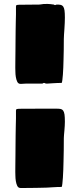

<svg xmlns="http://www.w3.org/2000/svg" viewBox="-20 -774 400 968"><path d="M301.8 -77.6Q301.8 -13.7 300.3 38.1Q299.8 60.1 299.1 82Q298.3 104 297.1 121.8Q295.9 139.6 294.4 152.3Q293 165 291 168.5Q281.2 168.5 268.6 168.9Q255.9 169.4 244.6 170.2Q233.4 170.9 225.1 171.4Q216.8 171.9 215.3 171.9Q221.7 171.9 209.5 172.1Q197.3 172.4 175.8 172.9Q154.3 173.3 128.9 173.6Q103.5 173.8 83.5 173.8Q72.3 173.8 67.1 163.3Q62 152.8 59.8 138.9Q57.6 125 57.6 111.8Q57.6 98.6 57.1 92.8Q57.1 77.1 57.4 55.4Q57.6 33.7 57.9 9Q58.1 -15.6 58.3 -42Q58.6 -68.4 58.8 -93Q59.1 -117.7 59.6 -139.4Q60.1 -161.1 60.5 -176.8V-216.3Q60.5 -223.1 65.4 -224.4Q70.3 -225.6 75.7 -225.6Q103 -225.6 127.2 -225.8Q151.4 -226.1 178.7 -226.1H265.6Q277.8 -226.1 285.6 -224.6Q293.5 -223.1 298.3 -216.6Q303.2 -210 305.2 -196.8Q307.1 -183.6 307.1 -160.2Q307.1 -151.4 306.4 -139.4Q305.7 -127.4 304.7 -115.7Q303.7 -104 302.7 -93.8Q301.8 -83.5 301.8 -77.6ZM301.8 -577.6Q301.8 -520 300.3 -473.1Q299.8 -453.1 299.1 -433.6Q298.3 -414.1 297.1 -397.9Q295.9 -381.8 294.4 -370.6Q293 -359.4 291 -356Q281.2 -356 268.6 -355.5Q255.9 -355 244.9 -354.2Q233.9 -353.5 226.1 -353Q218.3 -352.5 217.8 -352.5H215.3Q210 -352.5 207.3 -354.2Q204.6 -356 201.2 -356Q199.2 -355 197.3 -354.5Q193.8 -352.5 193.8 -352.5H111.8Q111.3 -352.5 107.4 -352.3Q103.5 -352.1 98.9 -351.8Q94.2 -351.6 89.6 -351.3Q85 -351.1 83.5 -351.1Q72.3 -351.1 67.1 -361.6Q62 -372.1 59.8 -385.7Q57.6 -399.4 57.6 -412.8Q57.6 -426.3 57.1 -432.1Q57.1 -447.8 57.4 -469.5Q57.6 -491.2 57.9 -515.9Q58.1 -540.5 58.3 -566.7Q58.6 -592.8 58.8 -617.4Q59.1 -642.1 59.6 -663.8Q60.1 -685.5 60.5 -701.2V-741.2Q60.5 -748 65.4 -749Q70.3 -750 75.7 -750Q103 -750 127.2 -750.5Q151.4 -751 178.7 -751Q182.6 -751 187 -752Q191.4 -752.9 199.2 -753.7Q207 -754.4 219.5 -754.2Q231.9 -753.9 251.5 -751Q255.4 -747.6 258.5 -748.5Q261.7 -749.5 265.6 -751Q277.8 -751 285.6 -749.5Q293.5 -748 298.3 -741.5Q303.2 -734.9 305.2 -721.7Q307.1 -708.5 307.1 -685.1Q307.1 -673.3 306.4 -658Q305.7 -642.6 304.7 -627.4Q303.7 -612.3 302.7 -598.9Q301.8 -585.4 301.8 -577.6Z"/></svg>

Font: Sigmar One
Style: Regular
Weight: 400
Version: Version 1.000